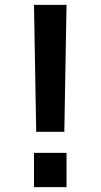

<svg xmlns="http://www.w3.org/2000/svg" viewBox="-20 -765 411 785"><path d="M243 -226 252 -745H119L128 -226ZM252 0V-140H119V0Z"/></svg>

Font: Plus Jakarta Sans
Style: Bold
Weight: 700
Designer: Gumpita Rahayu
Foundry: Tokotype
Version: Version 2.071;gftools[0.9.30]